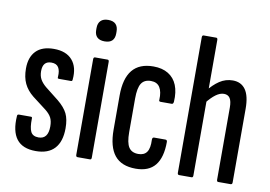

<svg xmlns="http://www.w3.org/2000/svg" viewBox="-74 -801 1303 925"><g transform="rotate(10 577.5 -338.5)"><path d="M151 6Q86 6 57 -32Q28 -70 33 -144Q33 -153 41 -153H100Q107 -153 106 -145Q105 -100 115 -80.5Q125 -61 153 -61Q200 -61 200 -123Q200 -149 191.5 -165.5Q183 -182 163 -198L95 -250Q65 -274 50.5 -304.5Q36 -335 36 -378Q36 -433 65.5 -463.5Q95 -494 153 -494Q213 -494 243 -459.5Q273 -425 267 -364Q267 -356 260 -356H202Q199 -356 196.5 -357Q194 -358 195 -366Q197 -395 187 -411Q177 -427 152 -427Q110 -427 110 -378Q110 -355 119 -338.5Q128 -322 147 -306L213 -254Q247 -226 260.5 -198.5Q274 -171 274 -127Q274 -62 243 -28Q212 6 151 6Z M355 0Q347 0 347 -10V-478Q347 -488 355 -488H416Q423 -488 423 -478V-10Q423 0 416 0ZM386 -572Q362 -572 349.5 -584Q337 -596 337 -619V-629Q337 -652 349.5 -664.5Q362 -677 386 -677Q411 -677 423 -664.5Q435 -652 435 -629V-619Q435 -596 423 -584Q411 -572 386 -572Z M640 6Q570 6 536.5 -35.5Q503 -77 503 -161V-328Q503 -411 537 -452.5Q571 -494 640 -494Q683 -494 712.5 -476Q742 -458 755.5 -424.5Q769 -391 766 -344Q765 -332 757 -332H702Q698 -332 696 -334.5Q694 -337 695 -341Q697 -380 683.5 -401.5Q670 -423 640 -423Q608 -423 593.5 -401Q579 -379 579 -326V-162Q579 -110 593.5 -88Q608 -66 640 -66Q669 -66 682 -85Q695 -104 693 -145Q693 -157 702 -157H757Q766 -157 766 -147Q766 -71 735 -32.5Q704 6 640 6Z M1043 0Q1036 0 1036 -10V-363Q1036 -394 1026.5 -408.5Q1017 -423 997 -423Q978 -423 957.5 -408Q937 -393 914 -364L906 -419Q934 -455 963.5 -474.5Q993 -494 1028 -494Q1069 -494 1090.5 -463.5Q1112 -433 1112 -370V-10Q1112 0 1104 0ZM852 0Q844 0 844 -10V-673Q844 -683 852 -683H913Q920 -683 920 -673V-10Q920 0 913 0Z"/></g></svg>

Font: Sofia Sans Extra Condensed Medium
Style: Regular
Weight: 500
Version: Version 4.100